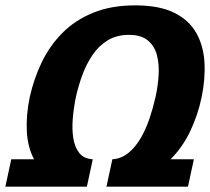

<svg xmlns="http://www.w3.org/2000/svg" viewBox="-73 -696 783 716"><path d="M-53 0 -31 -102H54Q30 -147 27 -207Q24 -267 38 -334Q53 -402 82.5 -463.5Q112 -525 159.5 -573Q207 -621 274.5 -648.5Q342 -676 431 -676Q521 -676 576.5 -648.5Q632 -621 659 -573Q686 -525 689.5 -463.5Q693 -402 679 -334Q665 -267 636.5 -207Q608 -147 563 -102H650L628 0H330Q327 0 324 0L346 -102Q379 -104 405.5 -125.5Q432 -147 451.5 -180.5Q471 -214 484.5 -254Q498 -294 507 -334Q516 -375 518.5 -416Q521 -457 512 -491Q503 -525 478 -545.5Q453 -566 408 -566Q362 -566 328.5 -545.5Q295 -525 272 -491Q249 -457 234 -416Q219 -375 210 -334Q202 -295 198.5 -254.5Q195 -214 200.5 -180Q206 -146 223 -125Q240 -104 273 -102L251 0Q247 0 244 0Z"/></svg>

Font: Epunda Sans ExtraBold
Style: Italic
Weight: 800
Italic angle: -12.0243°
Designer: Simon Atzbach
Foundry: typofactur
Version: Version 2.204; ttfautohint (v1.8.4.7-5d5b)